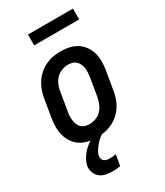

<svg xmlns="http://www.w3.org/2000/svg" viewBox="-226 -796 952 1109"><g transform="rotate(-30 250.0 -241.5)"><path d="M205 8Q175 8 147 2Q119 -4 96 -19Q73 -34 57.5 -56.5Q42 -79 34.5 -106Q27 -133 27 -162.5Q27 -192 32 -221L52 -341Q56 -366 65 -391Q74 -416 88.5 -438Q103 -460 123.5 -478Q144 -496 168.5 -507.5Q193 -519 218 -523.5Q243 -528 268 -528Q298 -528 326 -522Q354 -516 377 -501Q400 -486 416 -463.5Q432 -441 439.5 -414Q447 -387 446.5 -357.5Q446 -328 441 -299L421 -179Q417 -154 408.5 -129Q400 -104 385.5 -82Q371 -60 350.5 -42Q330 -24 305.5 -12.5Q281 -1 255.5 3.5Q230 8 205 8ZM206 -80Q227 -80 249 -88.5Q271 -97 286 -113.5Q301 -130 309.5 -151Q318 -172 322 -193L342 -313Q344 -328 345 -343Q346 -358 344 -372.5Q342 -387 336 -400Q330 -413 320 -422.5Q310 -432 296.5 -436Q283 -440 268 -440Q247 -440 225 -431.5Q203 -423 187.5 -406.5Q172 -390 163.5 -369Q155 -348 152 -327L132 -207Q129 -192 128.5 -177Q128 -162 130 -147.5Q132 -133 137.5 -120Q143 -107 153 -97.5Q163 -88 177 -84Q191 -80 206 -80ZM186 223Q163 223 140.5 218.5Q118 214 101.5 201Q85 188 77 167Q69 146 72 123Q76 103 86.5 83.5Q97 64 111.5 47.5Q126 31 143.5 17.5Q161 4 181 -6L185 -8H250L249 0Q232 8 218.5 19.5Q205 31 193.5 45Q182 59 172 74.5Q162 90 159 107Q158 116 160.5 125.5Q163 135 171 140.5Q179 146 188 148Q197 150 207 150Q218 150 228 149Q238 148 249 146L236 219Q224 221 211 222Q198 223 186 223ZM455 -634H155V-706H455Z"/></g></svg>

Font: Iosevka SS18 Semibold
Style: Italic
Weight: 600
Italic angle: -9°
Monospace: yes
Designer: Belleve Invis
Foundry: Belleve Invis
Version: Version 25.1.1; ttfautohint (v1.8.4)